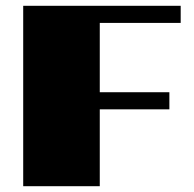

<svg xmlns="http://www.w3.org/2000/svg" viewBox="-20 -642 668 662"><path d="M603 -563H324V-324H564V-265H324V0H60V-622H603Z"/></svg>

Font: Sarpanch Black
Style: Regular
Weight: 900
Designer: Manushi Parikh (Devanagari and Latin), Jyotish Sonowal (Devanagari)
Foundry: Indian Type Foundry
Version: Version 2.004;PS 1.0;hotconv 1.0.78;makeotf.lib2.5.61930; tt